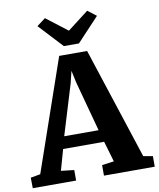

<svg xmlns="http://www.w3.org/2000/svg" viewBox="-118 -1062 943 1141"><g transform="rotate(-10 353.5 -491.0)"><path d="M44 -74 277 -747H445.5L665.5 -73.5L722 -63.5V0H415.5V-63.5L488 -73.5L451.5 -198H204L168.5 -72.5L247.5 -63.5V0H-14L-15 -63.5ZM431 -271.5 349 -574.5 333.5 -647 315.5 -573.5 223.5 -271.5ZM314.5 -799.5 180.5 -943.5 232.5 -982.5 360 -884.5 487.5 -982.5 539.5 -942.5 405.5 -799.5Z"/></g></svg>

Font: Merriweather Light 18pt ExtraBold
Style: Regular
Weight: 800
Version: Version 2.100